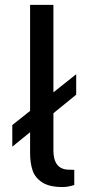

<svg xmlns="http://www.w3.org/2000/svg" viewBox="-20 -763 388 790"><path d="M293.5 -373.4 30.6 -159.5V-248.4L293.5 -457.6ZM103.8 -134.1V-743H199.8V-143.9Q199.8 -106.2 214.7 -86.4Q229.6 -66.7 257.8 -65L285.6 -64.2V-1.9Q260.2 6.6 237.6 6.6Q183.5 6.6 154 -12.4Q124.5 -31.4 114.1 -61.7Q103.8 -92.1 103.8 -134.1Z"/></svg>

Font: Public Sans VF
Style: Regular
Weight: 400
Designer: Pablo Impallari, Rodrigo Fuenzalida (Modified by Dan O. Williams and USWDS)
Version: Version 1.003